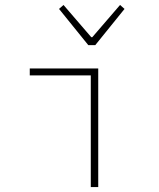

<svg xmlns="http://www.w3.org/2000/svg" viewBox="-20 -754 640 774"><path d="M346 0V-450H100V-478H376V0ZM336 -572 218 -718 236 -734 348 -604H352L464 -734L482 -718L364 -572Z"/></svg>

Font: Source Code Pro ExtraLight
Style: Regular
Weight: 200
Monospace: yes
Designer: Paul D. Hunt, Teo Tuominen
Foundry: Adobe
Version: Version 1.026;hotconv 1.1.0;makeotfexe 2.6.0